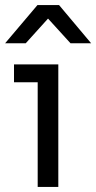

<svg xmlns="http://www.w3.org/2000/svg" viewBox="-35 -734 378 754"><path d="M113 0V-447L149 -411H20V-481H194V0ZM-15 -564 112 -714H197L323 -564H242L130 -687H177L66 -564Z"/></svg>

Font: SUSE Thin
Style: Regular
Weight: 400
Version: Version 1.000